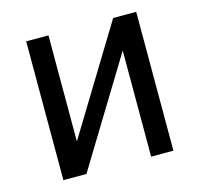

<svg xmlns="http://www.w3.org/2000/svg" viewBox="-83 -619 737 708"><g transform="rotate(-15 285.0 -265.0)"><path d="M75 -530H160V-125L407 -530H495V0H410V-405L163 0H75Z"/></g></svg>

Font: Golos UI
Style: Regular
Weight: 400
Designer: A.Korolkova, Vitaly Kuzmin
Foundry: ParaType Ltd
Version: Version 2.000